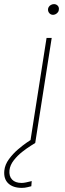

<svg xmlns="http://www.w3.org/2000/svg" viewBox="-101 -694 316 932"><path d="M5 218Q-38 218 -61 196Q-84 174 -80 134Q-77 105 -57.5 78.5Q-38 52 -14 31.5Q10 11 29 -2Q48 -15 51 -16L70 0Q67 2 48.5 13.5Q30 25 7 43Q-16 61 -34 84Q-52 107 -55 132Q-58 161 -42.5 177.5Q-27 194 4 194Q13 194 25 191.5Q37 189 53 185L51 210Q46 211 33 214.5Q20 218 5 218ZM45 0 125 -510H150L70 0ZM157 -622Q146 -622 139 -629.5Q132 -637 132 -648Q132 -654 135.5 -660Q139 -666 146 -670Q153 -674 161 -674Q171 -674 178 -667.5Q185 -661 185 -651Q185 -641 180 -634.5Q175 -628 168.5 -625Q162 -622 157 -622Z"/></svg>

Font: MuseoModerno Thin
Style: Italic
Weight: 100
Italic angle: -9°
Designer: Pablo Cosgaya, Héctor Gatti, Marcela Romero, and the Authors of The MuseoModerno Project.
Foundry: Omnibus-Type Team
Version: Version 1.003